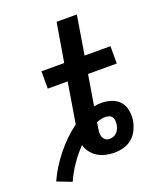

<svg xmlns="http://www.w3.org/2000/svg" viewBox="-191 -829 839 999"><g transform="rotate(-20 228.5 -329.5)"><path d="M37 76 -43 45Q-27 9 -6 -24.5Q15 -58 40 -89Q65 -120 93.5 -148Q122 -176 154 -199L191 -424H81V-520H207L243 -735H355L320 -520H463V-424H304L276 -255Q286 -257 296.5 -258Q307 -259 317 -259Q346 -259 373 -250Q400 -241 417.5 -221Q435 -201 440 -172.5Q445 -144 441 -115Q436 -90 424.5 -65.5Q413 -41 392 -23.5Q371 -6 345 1Q319 8 294 8Q270 8 246 2.5Q222 -3 202.5 -15Q183 -27 168.5 -45.5Q154 -64 148 -87Q113 -51 85 -10Q57 31 37 76ZM294 -68Q305 -68 316 -72Q327 -76 335 -84.5Q343 -93 347.5 -104Q352 -115 354 -125Q355 -136 354.5 -147.5Q354 -159 348 -167.5Q342 -176 332 -179.5Q322 -183 310 -183Q298 -183 286 -180Q274 -177 262 -172L260 -159Q260 -158 259.5 -156.5Q259 -155 259 -153Q257 -139 255 -125Q253 -111 256.5 -98Q260 -85 270 -76.5Q280 -68 294 -68Z"/></g></svg>

Font: Iosevka SS04
Style: Bold Italic
Weight: 700
Italic angle: -9°
Monospace: yes
Designer: Belleve Invis
Foundry: Belleve Invis
Version: Version 19.0.0; ttfautohint (v1.8.4)